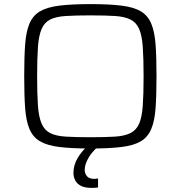

<svg xmlns="http://www.w3.org/2000/svg" viewBox="-20 -716 881 936"><path d="M421 8Q329 8 269 0.5Q209 -7 174.5 -27.5Q140 -48 123.5 -87.5Q107 -127 102.5 -189.5Q98 -252 98 -344Q98 -436 102.5 -498.5Q107 -561 123.5 -600.5Q140 -640 174.5 -660.5Q209 -681 269 -688.5Q329 -696 421 -696Q513 -696 573 -688.5Q633 -681 667 -660.5Q701 -640 717.5 -600.5Q734 -561 738.5 -498.5Q743 -436 743 -344Q743 -252 738.5 -189.5Q734 -127 717.5 -87.5Q701 -48 667 -27.5Q633 -7 573 0.5Q513 8 421 8ZM421 -47Q494 -47 541 -50Q588 -53 616.5 -67.5Q645 -82 658.5 -113.5Q672 -145 676 -200.5Q680 -256 680 -344Q680 -432 676 -487.5Q672 -543 658.5 -574.5Q645 -606 616.5 -620.5Q588 -635 541 -638Q494 -641 421 -641Q348 -641 300.5 -638Q253 -635 225 -621Q197 -607 183 -575Q169 -543 165 -487.5Q161 -432 161 -344Q161 -256 165 -200.5Q169 -145 183 -113Q197 -81 225 -67Q253 -53 300.5 -50Q348 -47 421 -47ZM427 200Q393 200 373.5 189.5Q354 179 346 162Q338 145 338 127Q338 89 359 53.5Q380 18 414 -10L457 0Q443 11 428 29.5Q413 48 403 70Q393 92 393 114Q393 129 403.5 142.5Q414 156 440 156Q444 156 447.5 155.5Q451 155 458 154V198Q450 199 442.5 199.5Q435 200 427 200Z"/></svg>

Font: Saira Expanded Light
Style: Regular
Weight: 300
Width: 7
Designer: Hector Gatti with collaboration of the Omnibus-Type team
Foundry: Omnibus-Type
Version: Version 1.101